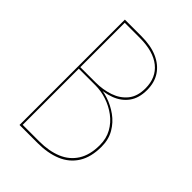

<svg xmlns="http://www.w3.org/2000/svg" viewBox="-203 -801 902 902"><g transform="rotate(45 247.5 -350.0)"><path d="M97 -386H210Q263 -386 305.5 -402Q348 -418 373 -452Q398 -486 398 -540Q398 -590 374.5 -625.5Q351 -661 307 -680.5Q263 -700 200 -700H90V0H210Q278 0 328.5 -21Q379 -42 407 -86.5Q435 -131 435 -200Q435 -248 414 -284Q393 -320 359.5 -344Q326 -368 289 -380Q252 -392 220 -392H97V-384H210Q248 -384 285.5 -371.5Q323 -359 354.5 -335.5Q386 -312 405 -278Q424 -244 424 -200Q424 -135 397.5 -93Q371 -51 323 -31Q275 -11 210 -11H100V-689H200Q290 -689 338.5 -650Q387 -611 387 -540Q387 -487 361 -455Q335 -423 292.5 -408.5Q250 -394 200 -394H97Z"/></g></svg>

Font: Jost Thin
Style: Regular
Weight: 250
Version: Version 3.710